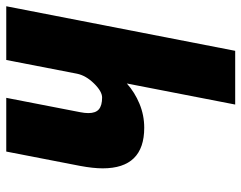

<svg xmlns="http://www.w3.org/2000/svg" viewBox="-110 -690 790 629"><g transform="rotate(90 285.5 -375.0)"><path d="M137 -750H313L244 -395Q273 -421 310.5 -436.5Q348 -452 389 -452Q522 -452 522 -316Q522 -285 514 -242L467 0H291L338 -242Q341 -257 341 -269Q341 -293 328.5 -303.5Q316 -314 290 -314Q270 -314 244 -287.5Q218 -261 212 -232L167 0H-9Z"/></g></svg>

Font: Teachers ExtraBold
Style: Italic
Weight: 800
Designer: Alfredo Marco Pradil & Chank Diesel
Version: Version 0.009